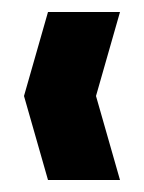

<svg xmlns="http://www.w3.org/2000/svg" viewBox="-20 -380 240 320"><path d="M60 -360H180L140 -220L180 -80H60L20 -220Z"/></svg>

Font: SOV_poster
Style: Bold
Weight: 700
Version: Version 1.00